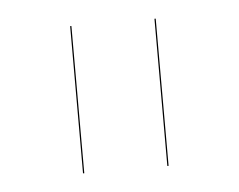

<svg xmlns="http://www.w3.org/2000/svg" viewBox="-31 -715 379 304"><g transform="rotate(-5 158.0 -563.0)"><path d="M90 -680H92V-446H90ZM224 -680H226V-446H224Z"/></g></svg>

Font: FiraGO Two
Style: Regular
Weight: 100
Designer: bBox Type
Foundry: bBox Type GmbH
Version: Version 1.001